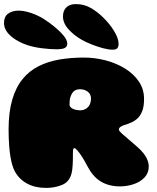

<svg xmlns="http://www.w3.org/2000/svg" viewBox="-26 -898 769 939"><path d="M200 21Q145.5 21 106.8 0Q68 -21 47 -59Q39.5 -73 34 -91.5Q28.5 -110 25 -131.8Q21.5 -153.5 19.5 -176.2Q17.5 -199 16.8 -221.5Q16 -244 16 -264Q16 -350 34 -411Q52 -472 85 -512Q118 -552 163.8 -574.8Q209.5 -597.5 265.2 -607Q321 -616.5 383.5 -616.5Q437.5 -616.5 489.8 -603Q542 -589.5 584.8 -563.2Q627.5 -537 653 -499.5Q678.5 -462 678.5 -414Q678.5 -379.5 670.5 -357.2Q662.5 -335 648.8 -321.2Q635 -307.5 618 -299.8Q601 -292 582.5 -286.5Q572 -283.5 563.8 -278Q555.5 -272.5 555.5 -264Q555.5 -258 569.8 -245Q584 -232 604.5 -215Q625 -198 645 -180.2Q665 -162.5 676.5 -147.5Q681.5 -141 685.5 -134.5Q689.5 -128 692.5 -121.5Q695.5 -115 697.5 -108.8Q699.5 -102.5 700.5 -96Q701.5 -89.5 701.5 -83.5Q701.5 -52 681 -30.2Q660.5 -8.5 628.2 2.5Q596 13.5 560.5 13.5Q532.5 13.5 508.8 7.2Q485 1 465.5 -11.2Q446 -23.5 430 -42.2Q414 -61 401 -86Q389 -109.5 376.5 -129.2Q364 -149 353.5 -161.2Q343 -173.5 337.5 -173.5Q335 -173.5 333.5 -171.5Q332 -169.5 331.5 -165.5Q331 -161.5 330.8 -156.2Q330.5 -151 330.5 -144.5Q330.5 -137.5 330.5 -128.2Q330.5 -119 330.2 -109Q330 -99 329.2 -89Q328.5 -79 327.5 -69.5Q326.5 -60 324.5 -52.5Q314.5 -9.5 278.8 5.8Q243 21 200 21ZM366.5 -358.5Q374.5 -358.5 382.2 -360.8Q390 -363 396.8 -367.8Q403.5 -372.5 408.5 -379.2Q413.5 -386 416.2 -395.5Q419 -405 419 -416.5Q419 -427 414.8 -435.5Q410.5 -444 403 -449.8Q395.5 -455.5 386 -458.5Q376.5 -461.5 366 -461.5Q353 -461.5 345 -458Q337 -454.5 332 -448.8Q327 -443 323.5 -436Q320.5 -430 318.2 -423Q316 -416 315 -407.5Q314 -399 314 -387Q314 -378 321.5 -371.5Q329 -365 341.2 -361.8Q353.5 -358.5 366.5 -358.5ZM249.5 -657Q220.5 -657 179.5 -662Q138.5 -667 107.5 -677.5Q77.5 -687.5 51.5 -703.5Q25.5 -719.5 9.5 -740.2Q-6.5 -761 -6.5 -786Q-6.5 -816 13.2 -831Q33 -846 66 -846Q85.5 -846 107.2 -840.2Q129 -834.5 150.2 -825.2Q171.5 -816 188.5 -805Q214.5 -788.5 240.8 -767Q267 -745.5 285 -723.8Q303 -702 303 -684Q303 -671 292 -664Q281 -657 249.5 -657ZM524.5 -655Q505 -655 477.8 -662.2Q450.5 -669.5 422.8 -680.5Q395 -691.5 374.5 -703Q336.5 -724.5 309.2 -754.5Q282 -784.5 282 -818Q282 -846 298.5 -862Q315 -878 345 -878Q385 -878 418 -859Q451 -840 478.5 -812.5Q509 -783.5 531.5 -747Q554 -710.5 554 -683.5Q554 -670 548 -662.5Q542 -655 524.5 -655Z"/></svg>

Font: Gluten Black
Style: Regular
Weight: 900
Designer: Tyler Finck
Foundry: Etcetera Type Company
Version: Version 1.300